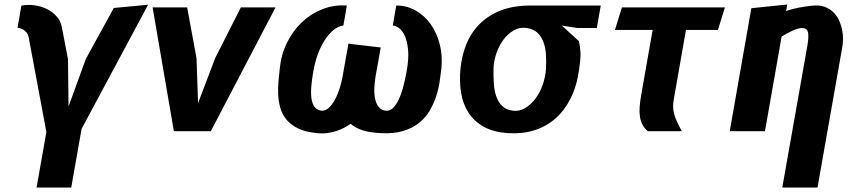

<svg xmlns="http://www.w3.org/2000/svg" viewBox="-20 -583 3790 853"><path d="M75 -558Q103.5 -563.5 133 -559.5Q162.5 -555.5 188 -543Q213.5 -530.5 231.5 -510.2Q249.5 -490 254.5 -463.5L282 -320.5L284.5 -110L361.5 -321.5L485.5 -547.5L638 -562L342.5 -10.5L296.5 250H142.5L186 3.5L107.5 -417Q104.5 -432 96.2 -440.8Q88 -449.5 79.5 -453.5Q69.5 -458.5 58 -460Z M853 -325 860 -125 936 -325 1050 -550H1204L916.5 0H752.5L658 -550H811.5Z M1671.5 -372 1648.5 -243.5Q1643.5 -214 1643 -187.8Q1642.5 -161.5 1647.2 -141.2Q1652 -121 1662.5 -107.8Q1673 -94.5 1690.5 -91.5Q1709 -88 1723.8 -101.2Q1738.5 -114.5 1750.5 -139Q1762.5 -163.5 1771.2 -196.5Q1780 -229.5 1786.5 -265.5Q1797 -324.5 1792.8 -364Q1788.5 -403.5 1777 -426.8Q1765.5 -450 1750.8 -459.8Q1736 -469.5 1725 -469.5L1740.5 -558.5Q1787.5 -558.5 1826.8 -536.2Q1866 -514 1893.2 -475.8Q1920.5 -437.5 1933.5 -387Q1946.5 -336.5 1941 -279.5Q1938 -252 1933 -219Q1928 -186 1917 -153Q1906 -120 1887.8 -89.5Q1869.5 -59 1840.8 -36.2Q1812 -13.5 1770.8 -1Q1729.5 11.5 1673 8.5Q1623 6 1591 -4Q1559 -14 1538 -33Q1524.5 -24 1508.8 -15.5Q1493 -7 1474.5 -1Q1456 5 1435 8Q1414 11 1389.5 8.5Q1338 4 1304.8 -12.2Q1271.5 -28.5 1252.2 -52.2Q1233 -76 1225 -105Q1217 -134 1215.8 -164.5Q1214.5 -195 1217.5 -224.8Q1220.5 -254.5 1223 -279.5Q1229 -340.5 1255 -393.2Q1281 -446 1321 -484Q1361 -522 1412.5 -542.2Q1464 -562.5 1521 -558.5L1505.5 -469.5Q1495 -469.5 1476.8 -459.8Q1458.5 -450 1438.8 -426.8Q1419 -403.5 1400.8 -364Q1382.5 -324.5 1372 -265.5Q1365.5 -229.5 1363 -198.8Q1360.5 -168 1363.8 -145.2Q1367 -122.5 1377.2 -108.5Q1387.5 -94.5 1407 -91.5Q1423 -89 1438 -101.5Q1453 -114 1465.5 -135.8Q1478 -157.5 1487.5 -185.8Q1497 -214 1502 -243.5L1528 -389Z M2025.5 -275.5Q2030.5 -332 2050.5 -383.2Q2070.5 -434.5 2108 -473.5Q2145.5 -512.5 2202.5 -535.5Q2259.5 -558.5 2338.5 -558.5H2649L2631.5 -458.5H2545L2476 -469.5L2552 -400Q2555.5 -383 2557.2 -368.8Q2559 -354.5 2559 -340.2Q2559 -326 2557.2 -310.5Q2555.5 -295 2553 -275.5Q2543 -202 2515.8 -147.2Q2488.5 -92.5 2447.5 -56.5Q2406.5 -20.5 2353.5 -4Q2300.5 12.5 2239 8.5Q2172 4.5 2128.5 -20.2Q2085 -45 2060.5 -83.8Q2036 -122.5 2028.2 -172Q2020.5 -221.5 2025.5 -275.5ZM2172.5 -275.5Q2172 -242.5 2174 -211.2Q2176 -180 2184.8 -154.8Q2193.5 -129.5 2210.2 -112.8Q2227 -96 2256.5 -91.5Q2285.5 -87 2311.5 -102Q2337.5 -117 2357.8 -143.5Q2378 -170 2390.5 -205Q2403 -240 2405.5 -275.5Q2407.5 -309 2405.5 -340Q2403.5 -371 2394.5 -395.8Q2385.5 -420.5 2368 -437.2Q2350.5 -454 2321 -458.5Q2289 -463.5 2262 -447.8Q2235 -432 2215.2 -404.8Q2195.5 -377.5 2184.2 -343Q2173 -308.5 2172.5 -275.5Z M3027.5 -450 2973.5 -142Q2970.5 -125 2970.5 -110Q2970.5 -95 2974.5 -78.8Q2978.5 -62.5 2987 -43.8Q2995.5 -25 3009.5 0H2858.5Q2843 -12.5 2834.5 -28.8Q2826 -45 2823 -65Q2820 -85 2821.8 -108.5Q2823.5 -132 2828.5 -160L2879.5 -450H2712L2743 -550H3200.5L3169.5 -450Z M3378.5 0H3222L3318 -546.5L3477.5 -563L3472.5 -533.5Q3498.5 -543.5 3529.2 -549.2Q3560 -555 3591 -558Q3620.5 -561 3642.8 -553Q3665 -545 3680.8 -530.2Q3696.5 -515.5 3706.2 -495.2Q3716 -475 3720.8 -452.8Q3725.5 -430.5 3725.2 -408.5Q3725 -386.5 3721 -368L3612 250H3455.5L3567 -380.5Q3574 -421.5 3569.5 -440Q3565 -458.5 3543 -458.5Q3534.5 -458.5 3523.5 -455.2Q3512.5 -452 3500.8 -446.8Q3489 -441.5 3476.5 -434.5Q3464 -427.5 3452.5 -420.5Z"/></svg>

Font: B612
Style: Bold Italic
Weight: 700
Italic angle: -10°
Designer: Nicolas Chauveau, Thomas Paillot, Jonathan Favre-Lamarine, Jean-Luc Vinot
Foundry: AIRBUS
Version: Version 1.008